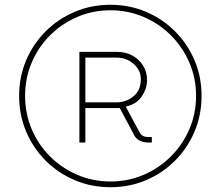

<svg xmlns="http://www.w3.org/2000/svg" viewBox="-20 -744 923 803"><path d="M442 39Q362 39 292.5 9.5Q223 -20 171 -72Q119 -124 89.5 -193.5Q60 -263 60 -343Q60 -423 89.5 -492Q119 -561 171 -613Q223 -665 292.5 -694.5Q362 -724 442 -724Q522 -724 591 -694.5Q660 -665 712 -613Q764 -561 793.5 -492Q823 -423 823 -343Q823 -263 793.5 -193.5Q764 -124 712 -72Q660 -20 591 9.5Q522 39 442 39ZM442 15Q516 15 581 -13Q646 -41 695 -90Q744 -139 772 -204Q800 -269 800 -343Q800 -417 772 -482Q744 -547 695 -596Q646 -645 581 -673Q516 -701 442 -701Q368 -701 303 -673Q238 -645 189 -596Q140 -547 112.5 -482Q85 -417 85 -343Q85 -269 112.5 -204Q140 -139 189 -90Q238 -41 303 -13Q368 15 442 15ZM312 -148V-527H470Q506 -527 534 -511.5Q562 -496 578.5 -469.5Q595 -443 595 -409Q595 -375 574 -342Q553 -309 506 -298L564 -190Q570 -180 578.5 -175.5Q587 -171 598 -171H615V-148H599Q582 -148 566 -155Q550 -162 541 -179L481 -292H337V-148ZM337 -316H469Q507 -316 538 -341Q569 -366 569 -413Q569 -450 539 -476.5Q509 -503 468 -503H337Z"/></svg>

Font: MuseoModerno SemiBold Thin
Style: Regular
Weight: 250
Version: Version 1.001